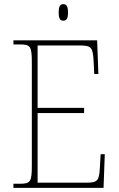

<svg xmlns="http://www.w3.org/2000/svg" viewBox="-20 -909 575 929"><path d="M286 -809C301 -809 309 -817 309 -849C309 -880 301 -889 286 -889C272 -889 264 -880 264 -849C264 -817 272 -809 286 -809ZM45 0H481L487 -163H467L463 -94C459 -37 454 -25 398 -25H162V-362H387V-387H162V-689H366C424 -689 429 -678 433 -613L436 -551H456L450 -714H45V-694H78C128 -694 134 -683 134 -606V-108C134 -31 128 -20 78 -20H45Z"/></svg>

Font: Noto Serif Armenian SemiCondensed Thin
Style: Regular
Weight: 100
Width: 4
Designer: Monotype Design Team
Foundry: Monotype Imaging Inc.
Version: Version 2.008